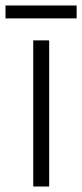

<svg xmlns="http://www.w3.org/2000/svg" viewBox="-40 -679 299 699"><path d="M239 -659H-20V-612H239ZM139 0V-532H81V0Z"/></svg>

Font: Noto Sans Bengali SemiCondensed Light
Style: Regular
Weight: 300
Width: 4
Designer: Joana Ranito - Universal Thirst; Jelle Bosma - Monotype Design Team
Foundry: Universal Thirst ehf.
Version: Version 3.000